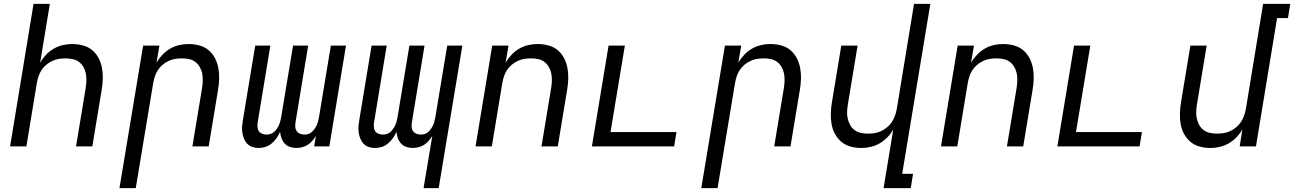

<svg xmlns="http://www.w3.org/2000/svg" viewBox="-20 -755 6673 990"><path d="M32 0 153 -735H237L187 -432Q200 -454 218 -473Q236 -492 258 -504.5Q280 -517 304 -522.5Q328 -528 352 -528Q381 -528 408.5 -520.5Q436 -513 456 -496Q476 -479 488.5 -455Q501 -431 506 -403.5Q511 -376 510 -347.5Q509 -319 504 -290L456 0H372L422 -302Q425 -321 425.5 -340Q426 -359 422.5 -376.5Q419 -394 410 -409.5Q401 -425 387.5 -435.5Q374 -446 356 -450Q338 -454 319 -454Q302 -454 284.5 -451.5Q267 -449 250 -441Q233 -433 218.5 -421Q204 -409 194 -393.5Q184 -378 178.5 -361Q173 -344 170 -327L116 0Z M596 215 718 -520H802L787 -432Q800 -454 818 -473Q836 -492 858 -504.5Q880 -517 904 -522.5Q928 -528 952 -528Q981 -528 1008.5 -520.5Q1036 -513 1056 -496Q1076 -479 1088.5 -455Q1101 -431 1106 -403.5Q1111 -376 1110 -347.5Q1109 -319 1104 -290L1056 0H972L1022 -302Q1025 -321 1025.5 -340Q1026 -359 1022.5 -376.5Q1019 -394 1010 -409.5Q1001 -425 987.5 -435.5Q974 -446 956 -450Q938 -454 919 -454Q902 -454 884.5 -451.5Q867 -449 850 -441Q833 -433 818.5 -421Q804 -409 794 -393.5Q784 -378 778.5 -361Q773 -344 770 -327L680 215Z M1313 8Q1296 8 1280.5 2.5Q1265 -3 1254.5 -14Q1244 -25 1238 -40Q1232 -55 1229.5 -71.5Q1227 -88 1228.5 -105Q1230 -122 1233 -139L1296 -520H1374L1309 -126Q1307 -114 1307.5 -101.5Q1308 -89 1314 -79.5Q1320 -70 1331.5 -65.5Q1343 -61 1355 -61Q1365 -61 1375.5 -64.5Q1386 -68 1394 -75.5Q1402 -83 1408.5 -92.5Q1415 -102 1419 -111.5Q1423 -121 1425.5 -131.5Q1428 -142 1430 -152L1491 -520H1569L1504 -126Q1502 -114 1502.5 -101.5Q1503 -89 1509.5 -79.5Q1516 -70 1527 -65.5Q1538 -61 1551 -61Q1561 -61 1571 -64.5Q1581 -68 1589 -75.5Q1597 -83 1603.5 -92.5Q1610 -102 1614 -111.5Q1618 -121 1620.5 -131.5Q1623 -142 1625 -152L1686 -520H1764L1678 0H1600L1609 -54Q1600 -40 1590 -28.5Q1580 -17 1567 -8.5Q1554 0 1538.5 4Q1523 8 1509 8Q1491 8 1475 2.5Q1459 -3 1448 -15Q1437 -27 1431.5 -42.5Q1426 -58 1424 -75Q1417 -58 1406 -42.5Q1395 -27 1380.5 -15Q1366 -3 1348.5 2.5Q1331 8 1313 8Z M2164 215 2209 -54Q2200 -40 2190 -28.5Q2180 -17 2167 -8.5Q2154 0 2138.5 4Q2123 8 2109 8Q2091 8 2075 2.5Q2059 -3 2048 -15Q2037 -27 2031.5 -42.5Q2026 -58 2024 -75Q2017 -58 2006 -42.5Q1995 -27 1980.5 -15Q1966 -3 1948.5 2.5Q1931 8 1913 8Q1896 8 1880.5 2.5Q1865 -3 1854.5 -14Q1844 -25 1838 -40Q1832 -55 1829.5 -71.5Q1827 -88 1828.5 -105Q1830 -122 1833 -139L1896 -520H1974L1909 -126Q1907 -114 1907.5 -101.5Q1908 -89 1914 -79.5Q1920 -70 1931.5 -65.5Q1943 -61 1955 -61Q1965 -61 1975.5 -64.5Q1986 -68 1994 -75.5Q2002 -83 2008.5 -92.5Q2015 -102 2019 -111.5Q2023 -121 2025.5 -131.5Q2028 -142 2030 -152L2091 -520H2169L2104 -126Q2102 -114 2102.5 -101.5Q2103 -89 2109.5 -79.5Q2116 -70 2127 -65.5Q2138 -61 2151 -61Q2161 -61 2171 -64.5Q2181 -68 2189 -75.5Q2197 -83 2203.5 -92.5Q2210 -102 2214 -111.5Q2218 -121 2220.5 -131.5Q2223 -142 2225 -152L2286 -520H2364L2242 215Z M2432 0 2518 -520H2602L2587 -432Q2600 -454 2618 -473Q2636 -492 2658 -504.5Q2680 -517 2704 -522.5Q2728 -528 2752 -528Q2781 -528 2808.5 -520.5Q2836 -513 2856 -496Q2876 -479 2888.5 -455Q2901 -431 2906 -403.5Q2911 -376 2910 -347.5Q2909 -319 2904 -290L2856 0H2772L2822 -302Q2825 -321 2825.5 -340Q2826 -359 2822.5 -376.5Q2819 -394 2810 -409.5Q2801 -425 2787.5 -435.5Q2774 -446 2756 -450Q2738 -454 2719 -454Q2702 -454 2684.5 -451.5Q2667 -449 2650 -441Q2633 -433 2618.5 -421Q2604 -409 2594 -393.5Q2584 -378 2578.5 -361Q2573 -344 2570 -327L2516 0Z M3032 0 3118 -520H3202L3128 -74H3468L3456 0Z M3596 215 3718 -520H3802L3787 -432Q3800 -454 3818 -473Q3836 -492 3858 -504.5Q3880 -517 3904 -522.5Q3928 -528 3952 -528Q3981 -528 4008.5 -520.5Q4036 -513 4056 -496Q4076 -479 4088.5 -455Q4101 -431 4106 -403.5Q4111 -376 4110 -347.5Q4109 -319 4104 -290L4056 0H3972L4022 -302Q4025 -321 4025.5 -340Q4026 -359 4022.5 -376.5Q4019 -394 4010 -409.5Q4001 -425 3987.5 -435.5Q3974 -446 3956 -450Q3938 -454 3919 -454Q3902 -454 3884.5 -451.5Q3867 -449 3850 -441Q3833 -433 3818.5 -421Q3804 -409 3794 -393.5Q3784 -378 3778.5 -361Q3773 -344 3770 -327L3680 215Z M4536 215 4586 -88Q4574 -66 4555.5 -47Q4537 -28 4515 -15.5Q4493 -3 4469 2.5Q4445 8 4421 8Q4392 8 4365 0.5Q4338 -7 4318 -24Q4298 -41 4285 -65Q4272 -89 4267.5 -116.5Q4263 -144 4264 -172.5Q4265 -201 4270 -230L4318 -520H4402L4352 -218Q4349 -199 4348 -180Q4347 -161 4351 -143.5Q4355 -126 4363.5 -110.5Q4372 -95 4386 -84.5Q4400 -74 4418 -70Q4436 -66 4455 -66Q4472 -66 4489 -68.5Q4506 -71 4523 -79Q4540 -87 4554.5 -99Q4569 -111 4579 -126.5Q4589 -142 4595 -159Q4601 -176 4604 -193L4693 -735H4777L4632 141H4688L4676 215Z M4832 0 4918 -520H5002L4987 -432Q5000 -454 5018 -473Q5036 -492 5058 -504.5Q5080 -517 5104 -522.5Q5128 -528 5152 -528Q5181 -528 5208.5 -520.5Q5236 -513 5256 -496Q5276 -479 5288.5 -455Q5301 -431 5306 -403.5Q5311 -376 5310 -347.5Q5309 -319 5304 -290L5256 0H5172L5222 -302Q5225 -321 5225.5 -340Q5226 -359 5222.5 -376.5Q5219 -394 5210 -409.5Q5201 -425 5187.5 -435.5Q5174 -446 5156 -450Q5138 -454 5119 -454Q5102 -454 5084.5 -451.5Q5067 -449 5050 -441Q5033 -433 5018.5 -421Q5004 -409 4994 -393.5Q4984 -378 4978.5 -361Q4973 -344 4970 -327L4916 0Z M5432 0 5518 -520H5602L5528 -74H5868L5856 0Z M6221 8Q6192 8 6165 0.5Q6138 -7 6118 -24Q6098 -41 6085 -65Q6072 -89 6067.5 -116.5Q6063 -144 6064 -172.5Q6065 -201 6070 -230L6118 -520H6202L6152 -218Q6149 -199 6148 -180Q6147 -161 6151 -143.5Q6155 -126 6163.5 -110.5Q6172 -95 6186 -84.5Q6200 -74 6218 -70Q6236 -66 6255 -66Q6272 -66 6289 -68.5Q6306 -71 6323 -79Q6340 -87 6354.5 -99Q6369 -111 6379 -126.5Q6389 -142 6395 -159Q6401 -176 6404 -193L6493 -735H6633L6621 -662H6565L6456 0H6372L6386 -88Q6374 -66 6355.5 -47Q6337 -28 6315 -15.5Q6293 -3 6269 2.5Q6245 8 6221 8Z"/></svg>

Font: Iosevka Extended
Style: Italic
Weight: 400
Width: 7
Italic angle: -9°
Monospace: yes
Designer: Belleve Invis
Foundry: Belleve Invis
Version: Version 32.5.0; ttfautohint (v1.8.4)